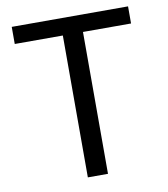

<svg xmlns="http://www.w3.org/2000/svg" viewBox="-82 -804 764 873"><g transform="rotate(-10 299.5 -367.0)"><path d="M253 0H346V-655H568V-734H31V-655H253Z"/></g></svg>

Font: Source Han Sans TC
Style: Regular
Weight: 400
Designer: Ryoko NISHIZUKA 西塚涼子 (kana, bopomofo & ideographs); Paul D. Hunt (Latin, Greek & Cyrillic); Sandoll Communications 산돌커뮤니
Foundry: Adobe
Version: Version 2.002;hotconv 1.0.116;makeotfexe 2.5.65601